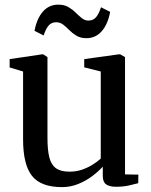

<svg xmlns="http://www.w3.org/2000/svg" viewBox="-20 -776 634 807"><path d="M467 9Q440.5 9 426.2 -1Q412 -11 412 -36.5V-75.5Q394.5 -56 368 -36Q341.5 -16 309 -2.8Q276.5 10.5 240.5 10.5Q152 10.5 114.5 -36.8Q77 -84 77 -190.5V-475.5L20.5 -492.5V-527.5L155.5 -547.5H162L179.5 -536V-196Q179.5 -147 187 -115.8Q194.5 -84.5 214.5 -69.5Q234.5 -54.5 272 -54.5Q301 -54.5 325.8 -63.2Q350.5 -72 370.2 -84.5Q390 -97 403.5 -109.5V-475.5L334 -493V-527.5L478 -547.5H485.5L505.5 -536V-43L561.5 -42L561 -6Q544 -1.5 520.8 3.8Q497.5 9 467 9ZM125 -646.5Q135 -698.5 160.5 -727.5Q186 -756.5 225 -756.5Q250 -756.5 267.2 -746.5Q284.5 -736.5 297.8 -723.2Q311 -710 323.8 -699.8Q336.5 -689.5 351.5 -689.5Q372 -689.5 384 -704Q396 -718.5 404.5 -745.5L443 -726Q433.5 -674.5 407.8 -645Q382 -615.5 343 -615.5Q318.5 -615.5 301.5 -625.8Q284.5 -636 271.5 -649.2Q258.5 -662.5 245.5 -672.5Q232.5 -682.5 216 -682.5Q196 -682.5 184 -668.2Q172 -654 163.5 -627Z"/></svg>

Font: Merriweather 60pt
Style: Regular
Weight: 400
Version: Version 2.100